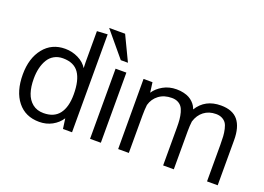

<svg xmlns="http://www.w3.org/2000/svg" viewBox="-113 -1081 1893 1379"><g transform="rotate(20 833.5 -392.0)"><path d="M278.8 -59.1Q359.4 -59.1 398.7 -110.8Q438 -162.6 438 -258.8Q438 -367.2 400.1 -422.1Q362.3 -477.1 277.8 -477.1Q240.2 -477.1 211.4 -460.9Q182.6 -444.8 165 -416Q147.5 -387.2 138.4 -349.9Q129.4 -312.5 129.4 -268.1Q129.4 -205.6 144.8 -159.7Q160.2 -113.8 194.3 -86.4Q228.5 -59.1 278.8 -59.1ZM439.5 -77.6Q413.1 -37.1 369.1 -13.2Q325.2 10.7 271 10.7Q165 10.7 105 -64.7Q44.9 -140.1 44.9 -270Q44.9 -394 106 -470.5Q167 -546.9 269.5 -546.9Q322.8 -546.9 369.9 -523.7Q417 -500.5 440.4 -461.4L439 -507.8V-743.7L519.5 -748.5V0H450.2Z M671.4 -606.4 513.7 -795.4H635.7L726.1 -606.4ZM739.7 -536.1V0H657.2V-536.1Z M1551.3 0V-278.8Q1551.3 -317.9 1549.6 -344.2Q1547.9 -370.6 1541.7 -397.9Q1535.6 -425.3 1524.7 -441.2Q1513.7 -457 1494.1 -467Q1474.6 -477.1 1447.3 -477.1Q1393.6 -477.1 1355.7 -448.2Q1317.9 -419.4 1301.8 -367.2Q1297.4 -332 1297.4 -292V0H1215.8V-287.6Q1215.8 -323.7 1213.4 -350.3Q1210.9 -377 1204.1 -402.1Q1197.3 -427.2 1185.8 -442.9Q1174.3 -458.5 1155.3 -467.8Q1136.2 -477.1 1109.9 -477.1Q1051.3 -477.1 1011.5 -447.3Q971.7 -417.5 958 -368.2Q953.6 -330.6 953.6 -286.6V0H872.1Q871.1 -502.4 871.1 -535.6H939.5L949.7 -459Q974.1 -496.1 1019 -521.5Q1064 -546.9 1121.1 -546.9Q1150.9 -546.9 1176 -540.8Q1201.2 -534.7 1218 -525.4Q1234.9 -516.1 1248 -503.2Q1261.2 -490.2 1268.6 -477.8Q1275.9 -465.3 1280.8 -451.7Q1339.4 -546.9 1460 -546.9Q1549.3 -546.9 1591.1 -495.8Q1632.8 -444.8 1632.8 -344.7V0Z"/></g></svg>

Font: Oxygen
Style: Regular
Weight: 400
Designer: Vernon Adams
Foundry: Vernon Adams
Version: Version Release 0.2.3 webfont; ttfautohint (v0.93.3-1d66) -l